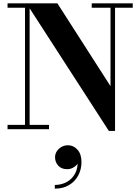

<svg xmlns="http://www.w3.org/2000/svg" viewBox="-20 -770 836 1144"><path d="M156.5 -750V-26H272V0H25V-26H129V-724H25V-750ZM771 -750V-724H665.5V10H628.5L137.5 -750H322L638.5 -256.5V-724H526.5V-750ZM306.5 354V332Q345.5 332 377.5 314.5Q409.5 297 427.5 264Q445.5 231 442 184H449Q449.5 196 440 208.5Q430.5 221 414.8 229.5Q399 238 380.5 238Q345.5 238 326.8 216.8Q308 195.5 308 167Q308 147.5 318.5 131.2Q329 115 346.8 105.2Q364.5 95.5 385.5 95.5Q418 95.5 441.8 122Q465.5 148.5 465.5 195.5Q465.5 239.5 446.2 275.5Q427 311.5 391.2 332.8Q355.5 354 306.5 354Z"/></svg>

Font: Bodoni Moda 9pt
Style: Bold
Weight: 700
Designer: Owen Earl
Foundry: indestructible type
Version: Version 2.005